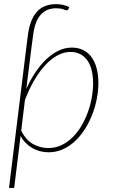

<svg xmlns="http://www.w3.org/2000/svg" viewBox="-20 -730 548 928"><path d="M133 -507 107 -300Q127 -344.5 151.8 -381.2Q176.5 -418 204.8 -444.5Q233 -471 264 -485.5Q295 -500 326.5 -500Q359 -500 383.2 -487.5Q407.5 -475 423.5 -452.2Q439.5 -429.5 447.5 -398Q455.5 -366.5 455.5 -329Q455.5 -292 448 -253Q440.5 -214 426 -176.8Q411.5 -139.5 390.5 -106.2Q369.5 -73 342.8 -48Q316 -23 284 -8.5Q252 6 215 6Q194 6 174.2 1Q154.5 -4 137 -14Q119.5 -24 104.8 -38.8Q90 -53.5 79.5 -73.5L48.5 178.5H23.5L108 -507L114.5 -558.5Q124.5 -636 158.2 -673Q192 -710 251 -710Q284.5 -710 314.5 -696L311 -686.5Q308.5 -680 302.5 -680Q298.5 -680 285.8 -685Q273 -690 251 -690Q204.5 -690 176.5 -658.5Q148.5 -627 140 -560ZM320.5 -479Q289.5 -479 258.8 -462.8Q228 -446.5 199.5 -416Q171 -385.5 145.8 -342.5Q120.5 -299.5 100.5 -246.5L82.5 -98.5Q105.5 -52.5 140.2 -33.5Q175 -14.5 213.5 -14.5Q247.5 -14.5 276.8 -28.2Q306 -42 330.2 -65.8Q354.5 -89.5 373 -120.8Q391.5 -152 404.2 -186.8Q417 -221.5 423.5 -257.8Q430 -294 430 -327.5Q430 -362.5 423 -390.5Q416 -418.5 402 -438.2Q388 -458 367.8 -468.5Q347.5 -479 320.5 -479Z"/></svg>

Font: Lato Thin
Style: Italic
Weight: 200
Italic angle: -7°
Designer: Lukasz Dziedzic
Foundry: tyPoland Lukasz Dziedzic
Version: Version 2.007; 2014-02-27